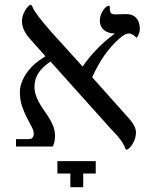

<svg xmlns="http://www.w3.org/2000/svg" viewBox="-20 -612 640 802"><path d="M564 -492.2Q564 -470.7 550.8 -454.1Q532.7 -472.2 518.1 -472.2Q502.4 -472.2 479 -451.2Q409.7 -390.6 365.2 -289.1L517.1 -119.1Q547.9 -85.4 547.9 -59.1Q547.9 -42.5 541.5 -26.4Q535.2 -10.3 524.9 1.5Q514.6 13.2 508.8 13.2Q504.9 13.2 503.9 9.3Q492.7 -24.4 444.8 -71.8L190.9 -355Q155.3 -330.6 139.6 -305.4Q124 -280.3 124 -248Q124 -226.1 134.3 -202.1Q144.5 -178.2 167 -146.5Q189 -115.7 199.5 -91.8Q210 -67.9 210 -44.9Q210 -18.6 200.2 0H46.9V-30.8H99.1Q121.1 -30.8 121.1 -54.2Q121.1 -66.4 112.1 -83Q103 -99.6 92 -121.1Q81.1 -142.6 72 -168.9Q63 -195.3 63 -227.1Q63 -260.7 84.7 -296.9Q106.4 -333 144 -359.9L169.9 -377L102.1 -453.1Q71.8 -488.8 71.8 -522.9Q71.8 -539.1 78.1 -554.7Q84.5 -570.3 93.8 -581.1Q103 -591.8 107.9 -591.8Q112.8 -591.8 116.2 -582Q123.5 -559.6 193.8 -479L325.2 -334Q378.4 -412.1 460 -472.2Q431.2 -472.2 414.1 -486.6Q397 -501 397 -525.9Q397 -547.4 410.2 -567.6Q423.3 -587.9 435.1 -587.9Q438 -587.9 438.5 -585.2Q439 -582.5 439 -574.2Q439 -562 443.8 -556.9Q448.7 -551.8 462.9 -551.8L507.8 -553.2Q534.2 -553.2 549.1 -536.9Q564 -520.5 564 -492.2ZM273.9 169.9V112.8H219.7V61H379.9V112.8H327.6V169.9Z"/></svg>

Font: Times New Roman
Style: Regular
Weight: 400
Designer: Steve Matteson
Foundry: Ascender Corporation
Version: Version 2.00.3